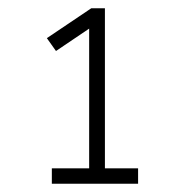

<svg xmlns="http://www.w3.org/2000/svg" viewBox="-20 -725 420 463"><path d="M105 -282V-319H195V-656L115 -602L93 -633L200 -705H233V-319H313V-282Z"/></svg>

Font: Nunito Sans ExtraLight
Style: Regular
Weight: 200
Designer: Vernon Adams
Foundry: Vernon Adams
Version: Version 3.006; ttfautohint (v1.8.3)